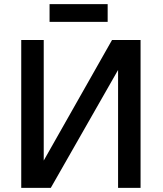

<svg xmlns="http://www.w3.org/2000/svg" viewBox="-20 -902 781 922"><path d="M655 0H547V-566L224 0H82V-710H190V-131L518 -710H655ZM218 -797V-882H497V-797Z"/></svg>

Font: Geist Med
Style: Regular
Weight: 400
Designer: Basement.studio, Andrés Briganti, Mateo Zaragoza
Foundry: Basement.studio, Vercel, Andrés Briganti, Guido Ferreyra, Mateo Zaragoza
Version: Version 1.401